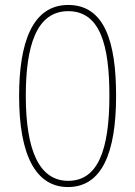

<svg xmlns="http://www.w3.org/2000/svg" viewBox="-20 -745 545 774"><path d="M448 -359C448 -573 403 -725 255 -725C109 -725 57 -570 57 -358C57 -120 124 9 254 9C389 9 448 -125 448 -359ZM84 -359C84 -558 126 -700 255 -700C385 -700 421 -560 421 -359C421 -139 374 -16 255 -16C139 -16 84 -137 84 -359Z"/></svg>

Font: Noto Sans Gujarati UI SemiCondensed Thin
Style: Regular
Weight: 100
Width: 4
Designer: Jelle Bosma - Monotype Design Team, Universal Thirst
Foundry: Monotype Imaging Inc.
Version: Version 2.106